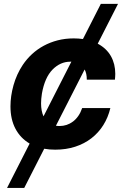

<svg xmlns="http://www.w3.org/2000/svg" viewBox="-20 -747 629 972"><path d="M102.6 204.5H15.6L130 -20.2Q83.1 -47.9 58.1 -95.5Q33 -143.1 33 -208.5Q33 -260.7 48.3 -315.3Q63.9 -371.1 95.2 -418.3Q115.4 -448.5 142.2 -473.2Q169 -497.9 201.5 -515.4Q234 -533 272 -542.8Q310 -552.6 353 -552.6Q377.5 -552.6 399.9 -549.4L490.4 -727.3H577.4L474.8 -525.9Q519.2 -502.1 541.4 -462.9Q563.6 -423.7 563.6 -372.9Q563.6 -365.8 563 -358.5Q562.5 -351.2 561.8 -343.8H419.4Q419.4 -375.4 408.4 -395.2L263.1 -110.4Q267.4 -109.7 271.8 -109.4Q276.3 -109 281.2 -109Q300.1 -109 317.3 -114.7Q334.5 -120.4 349.4 -131.6Q364.3 -142.8 376.2 -159.8Q388.1 -176.8 396 -199.9H538.7Q527.3 -152.3 503 -113.6Q478.7 -74.9 443 -47.2Q407.3 -19.5 361 -4.4Q314.6 10.7 259.9 10.7Q245 10.7 231 9.6Q217 8.5 203.8 6ZM200.3 -158 341.3 -434.7H335.9Q285.2 -434.7 245.7 -394.5Q206.3 -354 192.1 -272.7Q187.9 -245.4 187.9 -223.4Q187.9 -185 200.3 -158Z"/></svg>

Font: Linik Sans
Style: Bold Italic
Weight: 700
Italic angle: 9°
Designer: Fonts by Rasmus Andersson / Changes by Cristiano Sobral with parts from Marc Monis
Foundry: rsms
Version: Version 3.020; ttfautohint (v1.6)